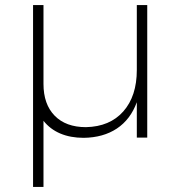

<svg xmlns="http://www.w3.org/2000/svg" viewBox="-20 -541 703 755"><path d="M559 -521V0H518V-139Q493 -71 439.5 -35.5Q386 0 309 1Q257 1 217 -16Q177 -33 151 -66V194H110V-521H151V-211Q151 -131 195 -86Q239 -41 318 -41Q412 -43 465 -103Q518 -163 518 -266V-521Z"/></svg>

Font: Montserrat arm2 ExtraLight
Style: Regular
Weight: 275
Designer: Julieta Ulanovsky
Foundry: Julieta Ulanovsky
Version: Version 6.000